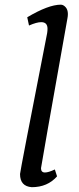

<svg xmlns="http://www.w3.org/2000/svg" viewBox="-20 -775 332 805"><path d="M113.3 9.8Q64 6.3 64 -45.4Q64 -55.2 177.7 -636.2Q179.2 -646 179.2 -654.3Q179.2 -682.1 152.8 -682.1Q133.8 -682.1 101.6 -668L94.2 -702.6Q183.1 -755.4 234.9 -755.4Q245.6 -755.4 255.1 -744.9Q264.6 -734.4 264.6 -716.3Q264.6 -707.5 262.7 -697.8Q152.3 -77.6 151.9 -69.8Q151.9 -51.8 168.5 -51.8Q183.1 -51.8 210 -64.5L219.2 -35.6Q179.2 9.8 113.3 9.8Z"/></svg>

Font: Kelvinch
Style: Italic
Weight: 400
Italic angle: -10°
Designer: Paul James Miller
Foundry: High-Logic / Made with FontCreator
Version: Version 3.40;July 22, 2017;FontCreator 11.0.0.2388 64-bit